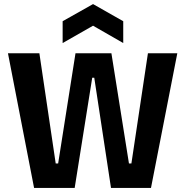

<svg xmlns="http://www.w3.org/2000/svg" viewBox="-20 -921 907 941"><path d="M147 0 19 -660H173L253 -120H265L350 -660H526L612 -120H624L705 -660H849L720 0H524L442 -540H432L346 0ZM287 -710V-817L436 -901L584 -817V-710L436 -795Z"/></svg>

Font: Bricolage Grotesque SemiCondensed
Style: Bold
Weight: 700
Width: 4
Designer: Mathieu Triay
Foundry: Atelier Triay
Version: Version 1.001;gftools[0.9.33.dev8+g029e19f]